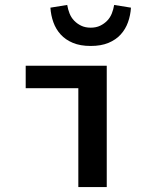

<svg xmlns="http://www.w3.org/2000/svg" viewBox="-20 -757 640 777"><path d="M297 0V-400H84V-491H412V0ZM347 -571Q305 -571 275 -583.5Q245 -596 225.5 -617.5Q206 -639 196 -667Q186 -695 184 -726L252 -737Q255 -719 261.5 -702.5Q268 -686 280 -673.5Q292 -661 308.5 -653Q325 -645 347 -645Q369 -645 385.5 -653Q402 -661 414 -673.5Q426 -686 432.5 -702.5Q439 -719 442 -737L510 -726Q508 -695 498 -667Q488 -639 468.5 -617.5Q449 -596 419 -583.5Q389 -571 347 -571Z"/></svg>

Font: Source Code Pro Semibold
Style: Regular
Weight: 600
Monospace: yes
Designer: Paul D. Hunt, Teo Tuominen
Foundry: Adobe Systems Incorporated
Version: Version 2.030;PS 1.000;hotconv 16.6.51;makeotf.lib2.5.65220